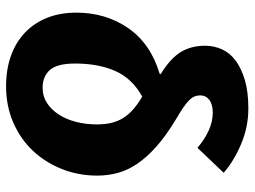

<svg xmlns="http://www.w3.org/2000/svg" viewBox="-120 -678 816 615"><g transform="rotate(90 287.5 -371.0)"><path d="M366 -525Q417 -494 451 -463.5Q485 -433 505.5 -402.5Q526 -372 534.5 -340.5Q543 -309 543 -275Q543 -215 522 -162Q501 -109 463.5 -69Q426 -29 373 -6Q320 17 257 17Q203 17 159.5 1.5Q116 -14 85 -43.5Q54 -73 37.5 -114.5Q21 -156 21 -208Q21 -302 70.5 -374Q120 -446 217 -475L218 -478Q168 -509 147.5 -542Q127 -575 127 -621Q127 -649 138.5 -674.5Q150 -700 175 -718.5Q200 -737 237.5 -748Q275 -759 328 -759Q387 -759 441.5 -736Q496 -713 534 -680L454 -596Q427 -619 398.5 -632Q370 -645 341 -645Q315 -645 300.5 -634Q286 -623 286 -605Q286 -595 289.5 -586.5Q293 -578 302 -569Q311 -560 326.5 -549.5Q342 -539 366 -525ZM379 -274Q379 -300 374 -320.5Q369 -341 358.5 -358Q348 -375 331 -390Q314 -405 290 -419Q233 -388 208.5 -334Q184 -280 184 -204Q184 -147 204.5 -123.5Q225 -100 262 -100Q289 -100 310.5 -114Q332 -128 347.5 -152Q363 -176 371 -207.5Q379 -239 379 -274Z"/></g></svg>

Font: Szlgxwxxxixliatcpuztgldltzi
Style: Regular
Weight: 700
Italic angle: -8°
Designer: Carrois Corporate & Edenspiekermann
Foundry: Carrois Corporate GbR & Edenspiekermann AG
Version: Version 2.001